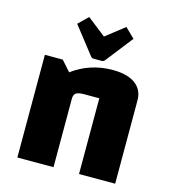

<svg xmlns="http://www.w3.org/2000/svg" viewBox="-108 -814 807 903"><g transform="rotate(15 295.0 -363.0)"><path d="M59.6 0V-500H146.6L191.1 -450Q233.7 -481.8 282.9 -497.8Q332 -513.8 387.8 -513.8Q458.5 -513.8 497.2 -485.5Q535.8 -457.1 535.8 -406V0H359.8V-368.7H285.6Q257.9 -368.7 246.8 -360.9Q235.6 -353.1 235.6 -333.5V0ZM215 -725.7 305.6 -654.8 396.2 -725.7 442.6 -680.3 340.6 -549.8Q335 -541.6 326 -541.6H285.2Q276.4 -541.6 270.6 -549.8L168.6 -680.3Z"/></g></svg>

Font: Changa
Style: Regular
Weight: 400
Designer: Eduardo Rodriguez Tunni
Foundry: Eduardo Rodriguez Tunni
Version: Version 3.003